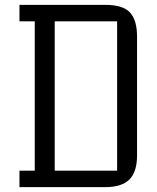

<svg xmlns="http://www.w3.org/2000/svg" viewBox="-20 -770 644 790"><path d="M60.1 0V-67.9H123V-682.1H60.1V-750H413.1Q485.4 -750 514.6 -718.8Q543.9 -687.5 543.9 -619.1V-130.9Q543.9 -62.5 512.2 -31.2Q480.5 0 413.1 0ZM205.1 -67.9H461.9V-682.1H205.1Z"/></svg>

Font: Kelly Slab
Style: Regular
Weight: 400
Designer: Denis Masharov
Foundry: Denis Masharov
Version: Version 1.001